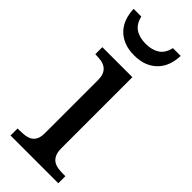

<svg xmlns="http://www.w3.org/2000/svg" viewBox="-244 -776 808 808"><g transform="rotate(45 160.0 -371.5)"><path d="M36.1 -42Q52.7 -42 67.6 -44.2Q82.5 -46.4 93.8 -53.2Q105 -60.1 111.6 -73.5Q118.2 -86.9 118.2 -108.9V-425.8Q118.2 -447.8 111.6 -461.2Q105 -474.6 93.8 -481.9Q82.5 -489.3 67.6 -491.7Q52.7 -494.1 36.1 -494.1H33.2V-536.1H211.9V-113.8Q211.9 -90.3 218.5 -76.2Q225.1 -62 236.1 -54.4Q247.1 -46.9 262.2 -44.4Q277.3 -42 293.9 -42H307.1V0H22.9V-42ZM152.3 -606Q116.7 -606 90.6 -616.9Q64.5 -627.9 47.4 -646.5Q30.3 -665 21.7 -689.9Q13.2 -714.8 12.2 -743.2H58.1Q66.4 -706.5 90.8 -690.7Q115.2 -674.8 152.3 -674.8Q189 -674.8 213.4 -690.7Q237.8 -706.5 246.1 -743.2H292.5Q291.5 -714.8 283 -689.9Q274.4 -665 257.1 -646.5Q239.7 -627.9 213.9 -616.9Q188 -606 152.3 -606Z"/></g></svg>

Font: KhunPaOh
Style: Regular
Weight: 400
Designer: Khon Soe Zaw Thu
Version: Version 1.00 July 11, 2016, initial release